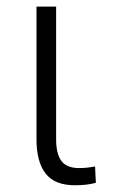

<svg xmlns="http://www.w3.org/2000/svg" viewBox="-20 -548 340 573"><path d="M147.5 -528.3V-131.8Q147.5 -88.9 163.3 -67.6Q179.2 -46.4 216.3 -46.4Q239.3 -46.4 263.7 -51.3L266.1 -2.4Q239.3 4.9 203.6 4.9Q143.6 4.9 116.2 -30Q88.9 -64.9 88.9 -132.8V-528.3Z"/></svg>

Font: RobotoInd Light
Style: Regular
Weight: 300
Designer: Google
Version: Version 2.001151; 2014